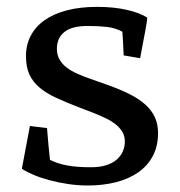

<svg xmlns="http://www.w3.org/2000/svg" viewBox="-20 -539 533 570"><path d="M119.6 -158.7Q122.1 -129.4 124 -107.2Q126 -85 128.4 -64.5Q150.4 -53.2 179 -47.9Q207.5 -42.5 250 -42.5Q276.4 -42.5 295.4 -48.6Q314.5 -54.7 326.7 -65.4Q338.9 -76.2 344.7 -89.8Q350.6 -103.5 350.6 -119.1Q350.6 -134.3 343.8 -146.5Q336.9 -158.7 324.5 -168.9Q312 -179.2 294.4 -187.7Q276.9 -196.3 255.4 -204.6L213.4 -220.7Q174.3 -235.8 145 -249.5Q115.7 -263.2 96.2 -280Q76.7 -296.9 66.9 -318.8Q57.1 -340.8 57.1 -372.6Q57.1 -405.8 71.3 -432.9Q85.4 -460 112.3 -479Q139.2 -498 178.5 -508.3Q217.8 -518.6 267.6 -518.6Q319.3 -518.6 357.7 -509.5Q396 -500.5 417 -486.8Q417 -481 415 -468.5Q413.1 -456.1 409.9 -439.7Q406.7 -423.3 403.1 -404.3Q399.4 -385.3 396 -366.2L347.2 -374.5Q346.2 -396.5 345.2 -414.6Q344.2 -432.6 343.3 -444.8Q322.8 -456.1 297.9 -459Q272.9 -461.9 240.2 -461.9Q192.9 -461.9 170.9 -443.8Q148.9 -425.8 148.9 -394.5Q148.9 -376 156.7 -362.3Q164.6 -348.6 178 -338.4Q191.4 -328.1 209.7 -320.1Q228 -312 249 -304.7L298.8 -287.1Q337.4 -273.4 365.7 -259Q394 -244.6 412.6 -227.5Q431.2 -210.4 440.2 -189.9Q449.2 -169.4 449.2 -144.5Q449.2 -105 433.6 -75.7Q418 -46.4 390.1 -27.1Q362.3 -7.8 324 2Q285.6 11.7 240.7 11.7Q211.4 11.7 181.9 7.3Q152.3 2.9 126.2 -4.2Q100.1 -11.2 78.9 -20.3Q57.6 -29.3 44.9 -38.1L68.8 -165Z"/></svg>

Font: Tienne
Style: Regular
Weight: 400
Designer: vernon adams
Foundry: vernon adams
Version: Version 1.001